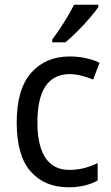

<svg xmlns="http://www.w3.org/2000/svg" viewBox="-20 -786 471 816"><path d="M271 10Q170 10 110.5 -57Q51 -124 51 -265Q51 -407 112.5 -476.5Q174 -546 276 -546Q313 -546 346.5 -538.5Q380 -531 403 -519L376 -448Q354 -457 327 -464Q300 -471 277 -471Q139 -471 139 -266Q139 -167 173 -115.5Q207 -64 274 -64Q309 -64 339 -72Q369 -80 395 -93V-19Q344 10 271 10ZM398 -756Q385 -737 360.5 -708.5Q336 -680 308 -652Q280 -624 258 -606H202V-618Q226 -650 252 -691Q278 -732 295 -766H398Z"/></svg>

Font: Noto Sans Tamil SemiCondensed
Style: Regular
Weight: 400
Width: 4
Designer: Jelle Bosma - Monotype Design Team
Foundry: Monotype Imaging Inc.
Version: Version 2.004; ttfautohint (v1.8.4.7-5d5b)